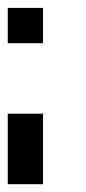

<svg xmlns="http://www.w3.org/2000/svg" viewBox="-20 -384 222 495"><path d="M0 -363.6H90.9V-272.7H0ZM0 -90.9H90.9V0H0ZM0 0H90.9V90.9H0Z"/></svg>

Font: Micro 5
Style: Regular
Weight: 400
Designer: Sarah Cadigan-Fried
Version: Version 1.000; ttfautohint (v1.8.4.7-5d5b)